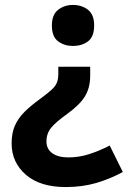

<svg xmlns="http://www.w3.org/2000/svg" viewBox="-20 -565 517 777"><path d="M345 -259Q345 -210 324 -175.5Q303 -141 252 -104Q207 -72 187.5 -48.5Q168 -25 168 7Q168 38 191.5 55Q215 72 257 72Q299 72 340 59Q381 46 424 24L477 131Q428 158 371 175Q314 192 246 192Q142 192 84.5 142Q27 92 27 15Q27 -26 40 -56Q53 -86 79 -112Q105 -138 144 -166Q174 -188 189.5 -202.5Q205 -217 210.5 -231.5Q216 -246 216 -266V-295H345ZM361 -462Q361 -416 336 -397.5Q311 -379 275 -379Q241 -379 215.5 -397.5Q190 -416 190 -462Q190 -506 215.5 -525.5Q241 -545 275 -545Q311 -545 336 -525.5Q361 -506 361 -462Z"/></svg>

Font: Noto Sans Medefaidrin
Style: Bold
Weight: 700
Designer: Dalton Maag Ltd
Foundry: Dalton Maag Ltd
Version: Version 1.002; ttfautohint (v1.8.4.7-5d5b)